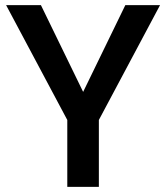

<svg xmlns="http://www.w3.org/2000/svg" viewBox="-20 -731 651 751"><path d="M140.1 -710.9 305.2 -371.6 470.2 -710.9H606L366.7 -261.7V0H243.2V-261.7L3.9 -710.9Z"/></svg>

Font: Vazirmatn RD UI Medium
Style: Regular
Weight: 500
Designer: Saber Rastikerdar
Foundry: Saber Rastikerdar
Version: Version 33.003